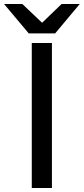

<svg xmlns="http://www.w3.org/2000/svg" viewBox="-92 -934 416 954"><path d="M65.9 0V-720.2H166V0ZM-71.8 -914.1H19L117.2 -820.8L213.9 -914.1H304.2L182.1 -768.1H50.8Z"/></svg>

Font: Aspekta 450
Style: Regular
Weight: 450
Designer: Ivo Dolenc
Version: Version 2.000